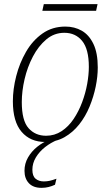

<svg xmlns="http://www.w3.org/2000/svg" viewBox="-20 -674 531 925"><path d="M198 10Q126 10 84 -39Q42 -88 42 -186Q42 -244 58 -307Q74 -370 105.5 -424.5Q137 -479 184.5 -512.5Q232 -546 295 -546Q339 -546 374 -526Q409 -506 430 -462.5Q451 -419 451 -349Q451 -305 441 -256.5Q431 -208 411.5 -160.5Q392 -113 361.5 -74.5Q331 -36 290.5 -13Q250 10 198 10ZM202 -20Q243 -20 276.5 -42Q310 -64 334.5 -100.5Q359 -137 375.5 -181Q392 -225 400 -269.5Q408 -314 408 -352Q408 -437 376 -476.5Q344 -516 290 -516Q241 -516 203 -484Q165 -452 138.5 -401.5Q112 -351 98.5 -293Q85 -235 85 -182Q85 -93 117.5 -56.5Q150 -20 202 -20ZM180 231Q140 231 119 208.5Q98 186 98 149Q98 114 115 84.5Q132 55 159.5 33Q187 11 217 0H257Q225 13 197.5 34.5Q170 56 153 84Q136 112 136 144Q136 174 151.5 187Q167 200 191 200Q206 200 219.5 197Q233 194 252 187L245 216Q230 223 214 227Q198 231 180 231ZM184 -622 191 -654H450L443 -622Z"/></svg>

Font: Noto Serif SemiCondensed ExtraLight
Style: Italic
Weight: 200
Width: 4
Italic angle: -12°
Designer: Monotype Design Team
Foundry: Monotype Imaging Inc.
Version: Version 2.013